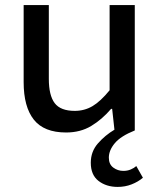

<svg xmlns="http://www.w3.org/2000/svg" viewBox="-20 -509 640 755"><path d="M443 226Q398 226 367.5 202.5Q337 179 337 131Q337 87 365 55Q393 23 430 1L421 -81H417Q381 -39 338.5 -13.5Q296 12 240 12Q153 12 113 -38.5Q73 -89 73 -186V-489H172V-199Q172 -134 195 -103.5Q218 -73 274 -73Q312 -73 343.5 -91.5Q375 -110 411 -154V-489H510V4Q455 26 431.5 54Q408 82 408 111Q408 137 425.5 150Q443 163 465 163Q481 163 494 157.5Q507 152 516 144L542 190Q523 206 497.5 216Q472 226 443 226Z"/></svg>

Font: SauceCodePro Nerd Font Mono
Style: Regular
Weight: 500
Monospace: yes
Designer: Paul D. Hunt, Teo Tuominen
Foundry: Adobe Systems Incorporated
Version: Version 2.030;PS 1.000;hotconv 16.6.51;makeotf.lib2.5.65220;